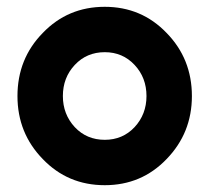

<svg xmlns="http://www.w3.org/2000/svg" viewBox="-20 -532 615 564"><path d="M287.8 -378.7Q340.3 -378.7 375.3 -341.3Q410.3 -304 410.3 -249.9Q410.3 -196.3 375.3 -158.5Q340.3 -121.3 287.8 -121.3Q234.7 -121.3 199.7 -158.5Q164.7 -196.3 164.7 -249.9Q164.7 -304 199.7 -341.3Q234.7 -378.7 287.8 -378.7ZM287.7 -512Q179.3 -512 105.7 -435.3Q31.3 -359.5 31.3 -249.8Q31.3 -141 105.7 -64.7Q179.3 12 287.7 12Q395.7 12 469.3 -64.7Q543.7 -141.3 543.7 -249.8Q543.7 -359.3 469.3 -435.3Q395.7 -512 287.7 -512Z"/></svg>

Font: Unageo Variable
Style: Regular
Weight: 300
Designer: Richard Sepsi
Foundry: Richard Sepsi
Version: Version 2.200